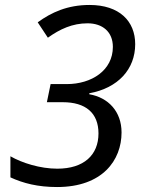

<svg xmlns="http://www.w3.org/2000/svg" viewBox="-20 -744 591 774"><path d="M210 10C393 10 470 -98 470 -210C470 -295 416 -351 340 -364V-368C456 -389 525 -465 525 -566C525 -659 461 -724 341 -724C252 -724 187 -694 132 -654L173 -592C222 -627 272 -650 333 -650C393 -650 435 -616 435 -555C435 -460 349 -405 249 -405H184L169 -332H233C325 -332 377 -289 377 -206C377 -119 318 -64 211 -64C142 -64 69 -87 22 -114V-29C74 -5 133 10 210 10Z"/></svg>

Font: BC Sans
Style: Italic
Weight: 400
Italic angle: -12°
Designer: Monotype Design Team
Designer: Province of B.C.
Foundry: Monotype Imaging Inc.
Version: Version 2.000;GOOG;noto-source:20170915:90ef993387c0